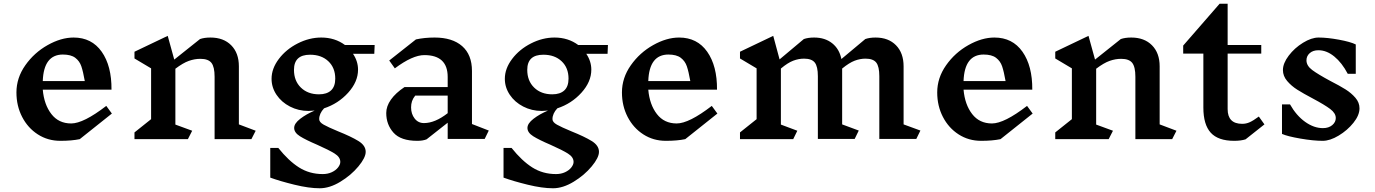

<svg xmlns="http://www.w3.org/2000/svg" viewBox="-20 -744 7363 1028"><path d="M407 1Q364 10 303 10Q236 10 182.5 -24.5Q129 -59 98.5 -118Q68 -177 68 -249Q68 -327 115.5 -394.5Q163 -462 235 -502.5Q307 -543 374 -543Q471 -543 524.5 -467Q578 -391 577 -264H209Q216 -184 255 -133.5Q294 -83 361 -83Q427 -83 549 -177L579 -136ZM209 -310H434Q425 -361 415.5 -389Q406 -417 383 -434.5Q360 -452 316 -452H317Q214 -452 209 -310Z M1326 1H1129V-333Q1129 -386 1112 -407.5Q1095 -429 1053 -429Q1022 -429 991 -418Q960 -407 919 -376V-77L1009 -44L986 1H700V-35L789 -106V-378L700 -431V-467L878 -552L913 -425L1051 -535Q1074 -543 1107 -543Q1177 -543 1218 -501.5Q1259 -460 1259 -389V-78L1349 -44Z M1870 -456Q1897 -416 1897 -371Q1897 -306 1844 -247.5Q1791 -189 1715 -164Q1689 -136 1689 -106Q1689 -90 1713 -76.5Q1737 -63 1790 -41Q1860 -13 1899 11Q1938 35 1938 69Q1938 100 1899 147Q1860 194 1802.5 229Q1745 264 1692 264Q1634 264 1556.5 245Q1479 226 1427 207V48H1470Q1525 117 1581 152.5Q1637 188 1708 188Q1735 188 1756.5 178Q1778 168 1790 152.5Q1802 137 1802 123Q1802 97 1771.5 78Q1741 59 1678 31Q1617 5 1586 -14.5Q1555 -34 1555 -59Q1555 -83 1587.5 -108Q1620 -133 1665 -152Q1643 -150 1632 -150Q1578 -150 1532.5 -173.5Q1487 -197 1460.5 -236.5Q1434 -276 1434 -322Q1434 -377 1473 -428.5Q1512 -480 1574 -511.5Q1636 -543 1700 -543Q1773 -543 1827 -503H1986L1984 -456ZM1775 -323Q1775 -381 1738 -416Q1701 -451 1640 -451Q1554 -451 1554 -370Q1554 -311 1591 -275Q1628 -239 1688 -239Q1730 -239 1752.5 -260Q1775 -281 1775 -323Z M2575 0H2377V-87L2264 2Q2244 10 2214 10Q2126 10 2087 -33.5Q2048 -77 2048 -139Q2048 -175 2073 -210.5Q2098 -246 2146 -278H2377V-332Q2377 -449 2252 -449Q2189 -449 2094 -378L2064 -420L2207 -533Q2253 -543 2307 -543Q2402 -543 2454.5 -497Q2507 -451 2507 -364V-80L2597 -45ZM2377 -138V-232H2203Q2191 -217 2186 -202Q2181 -187 2181 -169Q2181 -134 2200 -109.5Q2219 -85 2250 -85Q2309 -85 2377 -138Z M3119 -456Q3146 -416 3146 -371Q3146 -306 3093 -247.5Q3040 -189 2964 -164Q2938 -136 2938 -106Q2938 -90 2962 -76.5Q2986 -63 3039 -41Q3109 -13 3148 11Q3187 35 3187 69Q3187 100 3148 147Q3109 194 3051.5 229Q2994 264 2941 264Q2883 264 2805.5 245Q2728 226 2676 207V48H2719Q2774 117 2830 152.5Q2886 188 2957 188Q2984 188 3005.5 178Q3027 168 3039 152.5Q3051 137 3051 123Q3051 97 3020.5 78Q2990 59 2927 31Q2866 5 2835 -14.5Q2804 -34 2804 -59Q2804 -83 2836.5 -108Q2869 -133 2914 -152Q2892 -150 2881 -150Q2827 -150 2781.5 -173.5Q2736 -197 2709.5 -236.5Q2683 -276 2683 -322Q2683 -377 2722 -428.5Q2761 -480 2823 -511.5Q2885 -543 2949 -543Q3022 -543 3076 -503H3235L3233 -456ZM3024 -323Q3024 -381 2987 -416Q2950 -451 2889 -451Q2803 -451 2803 -370Q2803 -311 2840 -275Q2877 -239 2937 -239Q2979 -239 3001.5 -260Q3024 -281 3024 -323Z M3649 1Q3606 10 3545 10Q3478 10 3424.5 -24.5Q3371 -59 3340.5 -118Q3310 -177 3310 -249Q3310 -327 3357.5 -394.5Q3405 -462 3477 -502.5Q3549 -543 3616 -543Q3713 -543 3766.5 -467Q3820 -391 3819 -264H3451Q3458 -184 3497 -133.5Q3536 -83 3603 -83Q3669 -83 3791 -177L3821 -136ZM3451 -310H3676Q3667 -361 3657.5 -389Q3648 -417 3625 -434.5Q3602 -452 3558 -452H3559Q3456 -452 3451 -310Z M4886 0H4688V-336Q4688 -388 4671.5 -409Q4655 -430 4614 -430Q4585 -430 4556 -419Q4527 -408 4489 -377V-78L4578 -45L4556 0H4359V-336Q4359 -388 4342.5 -409Q4326 -430 4285 -430Q4256 -430 4227 -419Q4198 -408 4161 -377V-77L4249 -44L4227 1H3942V-35L4031 -106V-378L3942 -431V-467L4120 -552L4154 -426L4284 -535Q4307 -543 4339 -543Q4397 -543 4435.5 -512.5Q4474 -482 4485 -428L4613 -535Q4636 -543 4668 -543Q4737 -543 4777.5 -501.5Q4818 -460 4818 -389V-78L4908 -45Z M5337 1Q5294 10 5233 10Q5166 10 5112.5 -24.5Q5059 -59 5028.5 -118Q4998 -177 4998 -249Q4998 -327 5045.5 -394.5Q5093 -462 5165 -502.5Q5237 -543 5304 -543Q5401 -543 5454.5 -467Q5508 -391 5507 -264H5139Q5146 -184 5185 -133.5Q5224 -83 5291 -83Q5357 -83 5479 -177L5509 -136ZM5139 -310H5364Q5355 -361 5345.5 -389Q5336 -417 5313 -434.5Q5290 -452 5246 -452H5247Q5144 -452 5139 -310Z M6256 1H6059V-333Q6059 -386 6042 -407.5Q6025 -429 5983 -429Q5952 -429 5921 -418Q5890 -407 5849 -376V-77L5939 -44L5916 1H5630V-35L5719 -106V-378L5630 -431V-467L5808 -552L5843 -425L5981 -535Q6004 -543 6037 -543Q6107 -543 6148 -501.5Q6189 -460 6189 -389V-78L6279 -44Z M6649 2Q6624 10 6588 10Q6502 10 6462.5 -33.5Q6423 -77 6423 -168V-457H6315V-500L6510 -724H6553V-503H6733V-457H6553V-160Q6553 -81 6631 -81Q6652 -81 6671 -89.5Q6690 -98 6720 -120L6750 -78Z M7010 -216Q6957 -244 6925.5 -264Q6894 -284 6871.5 -310.5Q6849 -337 6849 -369Q6849 -405 6880 -446Q6911 -487 6956.5 -515Q7002 -543 7040 -543Q7087 -543 7149 -531.5Q7211 -520 7239 -506V-349H7196Q7165 -408 7124 -441.5Q7083 -475 7039 -475Q7010 -475 6992.5 -459.5Q6975 -444 6975 -421Q6975 -392 7006 -369Q7037 -346 7102 -311Q7153 -285 7184 -265.5Q7215 -246 7237 -220.5Q7259 -195 7259 -164Q7259 -127 7226.5 -86.5Q7194 -46 7147.5 -18Q7101 10 7062 10Q7012 10 6942.5 -2Q6873 -14 6844 -27V-185H6887Q6921 -125 6968 -91.5Q7015 -58 7063 -58Q7094 -58 7113 -74Q7132 -90 7132 -112Q7132 -138 7102 -160.5Q7072 -183 7010 -216Z"/></svg>

Font: Inknut Antiqua Medium
Style: Regular
Weight: 500
Designer: Claus Eggers Sørensen
Foundry: Claus Eggers Sørensen
Version: Version 1.003; ttfautohint (v1.8.2) -l 8 -r 50 -G 200 -x 14 